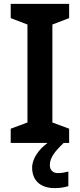

<svg xmlns="http://www.w3.org/2000/svg" viewBox="-20 -734 410 986"><path d="M236 113C236 76 262 43 307 0H335V-73L249 -105V-608L335 -641V-714H35V-641L121 -608V-105L35 -73V0H224C181 32 145 79 145 127C145 191 186 232 260 232C290 232 310 228 331 222V147C318 150 299 155 278 155C253 155 236 141 236 113Z"/></svg>

Font: Noto Sans Myanmar SemiBold
Style: Regular
Weight: 600
Designer: Monotype Design Team
Foundry: Monotype Imaging Inc.
Version: Version 2.107